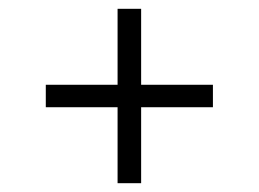

<svg xmlns="http://www.w3.org/2000/svg" viewBox="-20 -598 588 436"><path d="M247 -182V-354.5H84V-405.5H247V-578H300.5V-405.5H463.5V-354.5H300.5V-182Z"/></svg>

Font: Encode Sans SmExp Lt
Style: Regular
Weight: 300
Width: 6
Designer: Multiple Designers
Foundry: Impallari Type
Version: Version 3.002; ttfautohint (v1.8.3) -l 8 -r 50 -G 200 -x 14 